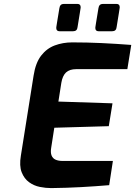

<svg xmlns="http://www.w3.org/2000/svg" viewBox="-20 -957 692 983"><path d="M242 6Q214 6 184 0Q154 -6 129 -24Q104 -42 91 -75Q78 -108 87 -161L152 -570Q162 -635 190.5 -672Q219 -709 260.5 -724.5Q302 -740 350 -740Q425 -740 499.5 -736.5Q574 -733 652 -727L632 -603H371Q336 -603 318 -586Q300 -569 294 -533L279 -437L556 -428L537 -311L258 -303L242 -200Q238 -176 244 -161Q250 -146 264.5 -139.5Q279 -133 301 -133H558L539 -9Q468 -3 395 1Q322 5 242 6ZM485 -797Q468 -797 468 -814Q468 -815 468.5 -819.5Q469 -824 472.5 -845Q476 -866 484 -915Q487 -937 507 -937H576Q593 -937 593 -920Q593 -920 592.5 -915Q592 -910 588.5 -889Q585 -868 577 -818Q575 -797 554 -797ZM285 -797Q268 -797 268 -814Q268 -815 268.5 -819.5Q269 -824 272.5 -845Q276 -866 284 -915Q287 -937 307 -937H376Q393 -937 393 -920Q393 -920 392.5 -915Q392 -910 388.5 -889Q385 -868 377 -818Q375 -797 354 -797Z"/></svg>

Font: Exo Thin
Style: Bold Italic
Weight: 700
Italic angle: -9°
Version: Version 2.000